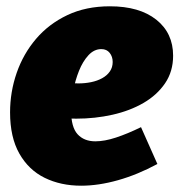

<svg xmlns="http://www.w3.org/2000/svg" viewBox="-20 -575 570 610"><path d="M238 15Q173 15 122 -10Q71 -35 41.5 -87Q12 -139 12 -218Q12 -283 33 -343.5Q54 -404 94.5 -451.5Q135 -499 194 -527Q253 -555 329 -555Q423 -555 476.5 -512.5Q530 -470 530 -398Q530 -348 504.5 -310.5Q479 -273 436 -248Q393 -223 337.5 -210.5Q282 -198 222 -198Q208 -198 199.5 -198.5Q191 -199 187 -199L197 -312Q205 -311 213 -310.5Q221 -310 229 -310Q250 -310 269.5 -314Q289 -318 304.5 -326.5Q320 -335 329 -348Q338 -361 338 -378Q338 -395 328.5 -407Q319 -419 302 -419Q279 -419 261 -399.5Q243 -380 231 -350Q219 -320 212.5 -286Q206 -252 206 -223Q206 -171 226.5 -148.5Q247 -126 283 -126Q312 -126 348.5 -138Q385 -150 428 -171L480 -54Q417 -20 355 -2.5Q293 15 238 15Z"/></svg>

Font: Bitter Thin Black
Style: Italic
Weight: 900
Italic angle: -9°
Version: Version 3.020